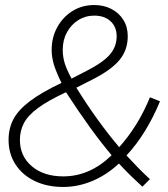

<svg xmlns="http://www.w3.org/2000/svg" viewBox="-20 -731 666 762"><path d="M575 -20 545 10Q523 -10 499 -33.5Q475 -57 452 -82Q404 -37 347 -13Q290 11 231 11Q167 11 118 -12.5Q69 -36 41.5 -78.5Q14 -121 14 -176Q14 -221 33 -257.5Q52 -294 98 -329Q144 -364 224 -402Q202 -447 193.5 -476Q185 -505 185 -533Q185 -583 207.5 -623.5Q230 -664 268 -687.5Q306 -711 354 -711Q393 -711 423 -695Q453 -679 470 -651.5Q487 -624 487 -587Q487 -532 453.5 -492Q420 -452 344 -414L283 -383Q324 -317 366.5 -258Q409 -199 453 -147Q490 -188 521 -238Q552 -288 575 -345L615 -329Q590 -268 556.5 -213Q523 -158 482 -114Q505 -89 528.5 -65Q552 -41 575 -20ZM229 -533Q229 -505 237 -479.5Q245 -454 264 -419L324 -450Q389 -483 416 -514.5Q443 -546 443 -587Q443 -624 419 -646.5Q395 -669 354 -669Q319 -669 290.5 -651Q262 -633 245.5 -602.5Q229 -572 229 -533ZM59 -176Q59 -111 106.5 -71Q154 -31 231 -31Q284 -31 332 -52Q380 -73 423 -115Q380 -166 336 -227Q292 -288 242 -365Q171 -332 131 -302.5Q91 -273 75 -242.5Q59 -212 59 -176Z"/></svg>

Font: Red Hat Display
Style: Italic
Weight: 300
Italic angle: -12°
Designer: Pentagram, MCKL
Foundry: Pentagram, MCKL
Version: Version 1.023